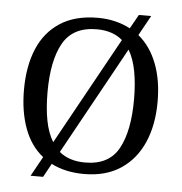

<svg xmlns="http://www.w3.org/2000/svg" viewBox="-55 -807 852 900"><g transform="rotate(5 371.0 -357.5)"><path d="M173 -52Q114 -99 85 -178Q56 -257 56 -359Q56 -470 90.5 -552Q125 -634 195.5 -679.5Q266 -725 372 -725Q416 -725 454.5 -715.5Q493 -706 525 -689L562 -755H620L568 -661Q625 -614 655 -536.5Q685 -459 685 -358Q685 -247 648.5 -164.5Q612 -82 542 -36Q472 10 371 10Q282 10 216 -24L181 40H122ZM493 -631Q447 -671 372 -671Q260 -671 213.5 -589Q167 -507 167 -358Q167 -283 178 -225Q189 -167 214 -126ZM371 -44Q483 -44 528.5 -127Q574 -210 574 -358Q574 -432 563 -490.5Q552 -549 528 -589L249 -83Q296 -44 371 -44Z"/></g></svg>

Font: Noto Serif Oriya
Style: Regular
Weight: 400
Designer: David Williams
Foundry: Google LLC, David Williams
Version: Version 1.051; ttfautohint (v1.8.4.7-5d5b)